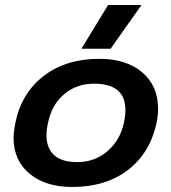

<svg xmlns="http://www.w3.org/2000/svg" viewBox="-20 -729 682 764"><path d="M410 -709H543L420 -535H304ZM34 -181Q34 -203 41 -240Q65 -358 153.5 -426.5Q242 -495 376 -495Q482 -495 545.5 -441.5Q609 -388 609 -296Q609 -270 603 -240Q577 -120 489 -52.5Q401 15 267 15Q162 15 98 -37.5Q34 -90 34 -181ZM473 -240Q479 -267 479 -291Q479 -396 355 -396Q285 -396 235.5 -354.5Q186 -313 171 -240Q165 -213 165 -191Q165 -140 195 -112Q225 -84 288 -84Q357 -84 407.5 -127.5Q458 -171 473 -240Z"/></svg>

Font: Prompt Medium
Style: Italic
Weight: 500
Italic angle: -12°
Designer: Katatrad Team
Foundry: CadsonDemak
Version: Version 1.001